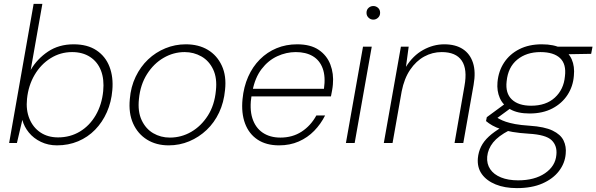

<svg xmlns="http://www.w3.org/2000/svg" viewBox="-20 -736 3069 988"><path d="M273 12Q228 12 190.5 -6Q153 -24 128.5 -54Q104 -84 95 -119L67 0H27L153 -716H198L138 -376Q171 -433 227 -470.5Q283 -508 359 -508Q430 -508 476.5 -477Q523 -446 543.5 -392.5Q564 -339 558 -272Q553 -211 530 -159Q507 -107 469.5 -68.5Q432 -30 382 -9Q332 12 273 12ZM279 -29Q341 -29 391 -59Q441 -89 472.5 -143Q504 -197 511 -267Q517 -328 499.5 -373Q482 -418 443.5 -443Q405 -468 351 -468Q291 -468 240.5 -436.5Q190 -405 158 -350.5Q126 -296 119 -227Q113 -170 131.5 -125Q150 -80 188 -54.5Q226 -29 279 -29Z M848 12Q784 12 736.5 -17.5Q689 -47 665 -100.5Q641 -154 648 -226Q653 -289 678 -341Q703 -393 742 -430Q781 -467 831 -487.5Q881 -508 936 -508Q1002 -508 1049.5 -479.5Q1097 -451 1121.5 -398Q1146 -345 1138 -273Q1132 -209 1107.5 -157Q1083 -105 1043.5 -67.5Q1004 -30 954 -9Q904 12 848 12ZM854 -28Q913 -28 964 -57.5Q1015 -87 1049.5 -141Q1084 -195 1091 -270Q1098 -334 1077 -378.5Q1056 -423 1016.5 -445.5Q977 -468 930 -468Q873 -468 822 -438.5Q771 -409 736.5 -354.5Q702 -300 695 -227Q688 -162 709 -117.5Q730 -73 768.5 -50.5Q807 -28 854 -28Z M1416 12Q1350 12 1305.5 -17.5Q1261 -47 1241 -100.5Q1221 -154 1228 -226Q1234 -289 1257 -341Q1280 -393 1317.5 -430.5Q1355 -468 1403.5 -488Q1452 -508 1509 -508Q1578 -508 1620 -479.5Q1662 -451 1680 -404Q1698 -357 1693 -302Q1692 -288 1689 -271.5Q1686 -255 1683 -240H1262L1268 -279H1647Q1656 -342 1640.5 -384Q1625 -426 1589.5 -447Q1554 -468 1502 -468Q1453 -468 1406.5 -446.5Q1360 -425 1326 -380.5Q1292 -336 1279 -267L1275 -249Q1263 -177 1278.5 -128Q1294 -79 1331.5 -53.5Q1369 -28 1423 -28Q1485 -28 1532 -58.5Q1579 -89 1608 -142H1653Q1631 -98 1597 -63Q1563 -28 1517.5 -8Q1472 12 1416 12Z M1760 0 1848 -496H1893L1805 0ZM1901 -635Q1887 -635 1876.5 -645Q1866 -655 1866 -670Q1866 -686 1876.5 -695.5Q1887 -705 1901 -705Q1915 -705 1925.5 -695.5Q1936 -686 1936 -670Q1936 -655 1925.5 -645Q1915 -635 1901 -635Z M1955 0 2043 -496H2083L2069 -392Q2105 -450 2157.5 -479Q2210 -508 2266 -508Q2324 -508 2361.5 -483.5Q2399 -459 2414 -412.5Q2429 -366 2417 -299L2364 0H2319L2370 -293Q2386 -380 2356 -424Q2326 -468 2253 -468Q2205 -468 2163 -445Q2121 -422 2090.5 -377Q2060 -332 2047 -266L2000 0Z M2640 232Q2577 232 2530.5 213Q2484 194 2459.5 160Q2435 126 2439 78Q2442 46 2455.5 18.5Q2469 -9 2495.5 -33.5Q2522 -58 2563 -82L2600 -65Q2544 -36 2517.5 -3Q2491 30 2487 70Q2484 107 2502.5 134.5Q2521 162 2558 177Q2595 192 2646 192Q2731 192 2784.5 155.5Q2838 119 2843 61Q2848 14 2818.5 -14.5Q2789 -43 2701 -48Q2653 -51 2618 -57Q2583 -63 2557.5 -71.5Q2532 -80 2513.5 -90.5Q2495 -101 2481 -113L2485 -133L2583 -205L2621 -189L2520 -115L2523 -139Q2537 -131 2550.5 -123.5Q2564 -116 2583 -109.5Q2602 -103 2631 -97.5Q2660 -92 2706 -89Q2782 -84 2823.5 -64Q2865 -44 2880 -13Q2895 18 2891 56Q2887 104 2856.5 144Q2826 184 2771.5 208Q2717 232 2640 232ZM2705 -152Q2644 -152 2606 -173.5Q2568 -195 2552 -231.5Q2536 -268 2540 -313Q2545 -370 2574 -414Q2603 -458 2652.5 -483Q2702 -508 2768 -508Q2831 -508 2868.5 -487.5Q2906 -467 2922 -430.5Q2938 -394 2933 -346Q2929 -292 2900.5 -248Q2872 -204 2822.5 -178Q2773 -152 2705 -152ZM2713 -192Q2790 -192 2835.5 -234Q2881 -276 2887 -343Q2895 -406 2862 -437Q2829 -468 2761 -468Q2689 -468 2641.5 -429Q2594 -390 2587 -317Q2580 -256 2614 -224Q2648 -192 2713 -192ZM2847 -456 2836 -496H3029L3022 -459Z"/></svg>

Font: DM Sans 24pt ExtraLight
Style: Italic
Weight: 250
Italic angle: -10°
Designer: Colophon Foundry, Jonny Pinhorn
Foundry: Colophon Foundry
Version: Version 4.004;gftools[0.9.30]